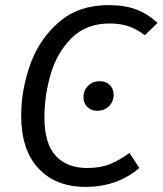

<svg xmlns="http://www.w3.org/2000/svg" viewBox="-20 -720 637 752"><path d="M597 -630 547 -582Q516 -606 484 -617Q452 -628 409 -628Q318 -628 261 -571.5Q204 -515 179 -431Q154 -347 154 -260Q154 -158 198 -110Q242 -62 321 -62Q374 -62 411.5 -77.5Q449 -93 487 -121L526 -62Q438 12 316 12Q198 12 130.5 -60.5Q63 -133 63 -267Q63 -368 98.5 -467.5Q134 -567 211 -633.5Q288 -700 405 -700Q469 -700 514.5 -682.5Q560 -665 597 -630ZM307 -339Q307 -366 325 -384Q343 -402 370 -402Q395 -402 410 -387Q425 -372 425 -349Q425 -322 406.5 -304Q388 -286 361 -286Q337 -286 322 -301Q307 -316 307 -339Z"/></svg>

Font: FiraGO Book
Style: Italic
Weight: 350
Italic angle: -8°
Designer: bBox Type GmbH
Foundry: bBox Type GmbH
Version: Version 1.001